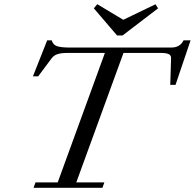

<svg xmlns="http://www.w3.org/2000/svg" viewBox="-20 -888 921 908"><path d="M533.7 -720.2 423.8 -848.6 439.9 -868.2 563 -794.4 715.3 -867.7 727.5 -848.6 559.6 -720.2ZM138.7 0 147.9 -25.4H252.9L476.1 -637.7H299.8Q270 -637.7 252.4 -632.1Q234.9 -626.5 224.1 -612.3L160.6 -526.9H135.7L203.1 -697.3H224.6Q230.5 -675.8 250.2 -669.4Q270 -663.1 311 -663.1H790Q831.5 -663.1 848.1 -697.3H881.3L810.1 -486.8H785.2L789.1 -612.3Q789.6 -626.5 777.6 -632.1Q765.6 -637.7 740.2 -637.7H564L340.8 -25.4H473.6L464.4 0Z"/></svg>

Font: Elstob
Style: Italic
Weight: 400
Italic angle: -20°
Designer: Peter S. Baker
Version: Version 1.015